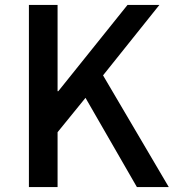

<svg xmlns="http://www.w3.org/2000/svg" viewBox="-20 -757 703 777"><path d="M97 0H213V-222L326 -361L534 0H663L397 -452L625 -737H496L216 -388H213V-737H97Z"/></svg>

Font: DAIFUKU Sans JP Medium
Style: Regular
Weight: 500
Designer: Original font ‘Source Han Sans JP’ : Ryoko NISHIZUKA  (kana, bopomofo & ideographs); Paul D. Hunt (Latin, Greek & Cyrill
Foundry: Daifuku
Version: Version 1.000